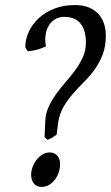

<svg xmlns="http://www.w3.org/2000/svg" viewBox="-20 -718 437 753"><path d="M215.8 -74.2Q215.8 -59.1 210.7 -43.2Q205.6 -27.3 196 -14.4Q186.5 -1.5 173.1 6.8Q159.7 15.1 143.1 15.1Q124.5 15.1 113.3 2Q102.1 -11.2 102.1 -33.2Q102.1 -47.4 107.7 -62.7Q113.3 -78.1 123 -90.8Q132.8 -103.5 146 -111.8Q159.2 -120.1 174.8 -120.1Q193.8 -120.1 204.8 -107.4Q215.8 -94.7 215.8 -74.2ZM395 -579.1Q395 -536.1 382.6 -503.9Q370.1 -471.7 351.1 -445.3Q332 -418.9 309.3 -396.5Q286.6 -374 265.9 -350.1Q245.1 -326.2 229.2 -299.1Q213.4 -272 208 -236.8L202.1 -189.9Q192.9 -183.1 185.5 -178.5Q178.2 -173.8 166 -169.9L154.8 -180.2L157.2 -236.8Q157.7 -269.5 169.9 -296.9Q182.1 -324.2 200 -349.1Q217.8 -374 238.3 -397.2Q258.8 -420.4 276.1 -444.3Q293.5 -468.3 305.2 -494.4Q316.9 -520.5 316.9 -550.8Q316.9 -599.6 295.7 -625.7Q274.4 -651.9 231.9 -651.9Q211.9 -651.9 196.3 -642.6Q180.7 -633.3 171.1 -617.4Q161.6 -601.6 158.7 -580.6Q155.8 -559.6 160.2 -536.1Q149.4 -531.2 140.9 -528.1Q132.3 -524.9 124.3 -522.7Q116.2 -520.5 107.9 -519.3Q99.6 -518.1 88.9 -517.1L79.1 -532.2Q79.1 -563.5 92.8 -593.3Q106.4 -623 131.8 -646.5Q157.2 -669.9 193.1 -684.1Q229 -698.2 273.9 -698.2Q305.2 -698.2 327.9 -689Q350.6 -679.7 365.5 -663.6Q380.4 -647.5 387.7 -625.7Q395 -604 395 -579.1Z"/></svg>

Font: Gentium Basic
Style: Italic
Weight: 400
Italic angle: -8°
Designer: J. Victor Gaultney and Annie Olsen
Foundry: SIL International
Version: Version 1.102; 2013; Maintenance release